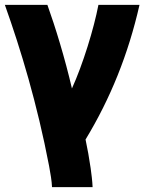

<svg xmlns="http://www.w3.org/2000/svg" viewBox="-37 -564 594 790"><path d="M259 -200C304 -299 349 -445 368 -544H537C491 -341 417 -158 315 10C324 53 329 81 336 128C339 150 343 180 344 206H177C176 180 171 152 165 119C116 -137 49 -359 -17 -544H158C191 -452 230 -325 259 -200Z"/></svg>

Font: Repo ExtraBold
Style: Bold
Weight: 700
Designer: Stefan Peev
Foundry: Context Ltd
Version: Version 1.502